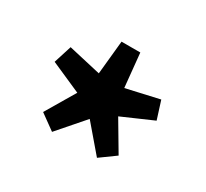

<svg xmlns="http://www.w3.org/2000/svg" viewBox="-80 -827 598 558"><g transform="rotate(30 219.0 -548.0)"><path d="M47.9 -564 66.9 -624 175.8 -599.1 187 -711.9H250L261.2 -599.1L371.1 -624L390.1 -564L287.1 -519L345.2 -420.9L293.9 -383.8L219.2 -471.2L143.1 -383.8L91.8 -420.9L149.9 -519Z"/></g></svg>

Font: Source Sans Pro Semibold
Style: Regular
Weight: 600
Designer: Paul D. Hunt
Foundry: Adobe Systems Incorporated
Version: Version 2.020;PS 2.0;hotconv 1.0.86;makeotf.lib2.5.63406